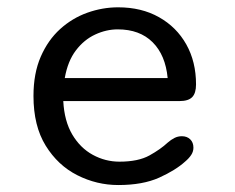

<svg xmlns="http://www.w3.org/2000/svg" viewBox="-20 -508 659 538"><path d="M311.3 10.5Q251.2 10.5 196.7 -17Q142.2 -44.5 108 -99.9Q73.8 -155.3 73.8 -239Q73.8 -302.5 94.2 -349.2Q114.5 -395.8 148.5 -426.6Q182.5 -457.3 224.8 -472.4Q267.2 -487.5 311 -487.5Q376.5 -487.5 425.6 -459.8Q474.7 -432.2 502 -383.6Q529.3 -335 529.3 -271.3Q529.3 -247 518.6 -235.9Q507.8 -224.8 483.3 -224.8H157.3Q160.2 -168.7 182.6 -130.9Q205 -93.2 240.1 -74.1Q275.2 -55 314.7 -55Q367.3 -55 398.7 -72.4Q430 -89.8 450 -108.5Q459.2 -116.5 468.8 -121.4Q478.3 -126.3 489.7 -126.3Q504 -126.3 513 -117.6Q522 -108.8 522 -94.3Q522 -83.3 515.8 -73.9Q509.7 -64.5 498.8 -55.3Q472 -31 426 -10.2Q380 10.5 311.3 10.5ZM161.5 -289.3H449.8Q443.7 -353.8 407.5 -389.8Q371.3 -425.7 310 -425.7Q277.7 -425.7 246.6 -411.2Q215.5 -396.8 192.7 -366.8Q169.8 -336.8 161.5 -289.3Z"/></svg>

Font: Sono ExtraLight
Style: Regular
Weight: 200
Designer: Tyler Finck
Foundry: Tyler Finck
Version: Version 2.112